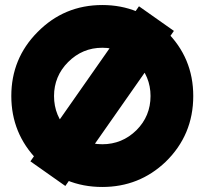

<svg xmlns="http://www.w3.org/2000/svg" viewBox="-20 -732 813 764"><path d="M387 -542Q466 -542 523 -485Q551 -457 565 -423Q579 -389 579 -350Q579 -270 523 -214Q466 -158 387 -158Q308 -158 251 -214Q195 -270 195 -350Q195 -389 209 -423Q223 -457 251 -485Q308 -542 387 -542ZM387 -712Q235 -712 129 -604Q25 -499 25 -350Q25 -201 129 -95Q234 12 387 12Q534 12 639 -88Q749 -195 749 -350Q749 -502 641 -608Q536 -712 387 -712ZM240 8 672 -609 533 -707 101 -90Z"/></svg>

Font: Unageo
Style: Black
Weight: 900
Designer: Richard Sepsi
Foundry: Richard Sepsi
Version: Version 2.000